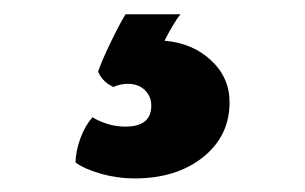

<svg xmlns="http://www.w3.org/2000/svg" viewBox="-20 -26 438 276"><path d="M121 77Q126.5 61 138.8 35.5Q151 10 160.5 -5.5H239.5Q234 1 227.2 12.8Q220.5 24.5 216.5 32.5Q257 36 283.5 60.8Q310 85.5 310 121Q310 169.5 271.8 200Q233.5 230.5 173.5 230.5Q149 230.5 125.2 223.8Q101.5 217 88.5 207.5Q89 191 95.5 173Q102 155 113 142.5Q121.5 148 134 152Q146.5 156 160 156Q197.5 156 197.5 126Q197.5 112.5 188.2 103.5Q179 94.5 163.5 94.5Q157.5 94.5 152.5 95.8Q147.5 97 143 99Q127.5 92 121 77Z"/></svg>

Font: Signika Negative SC
Style: Bold
Weight: 700
Designer: Anna Giedryś
Foundry: Anna Giedryś
Version: Version 2.000; ttfautohint (v1.8.3) -l 8 -r 50 -G 200 -x 9 -